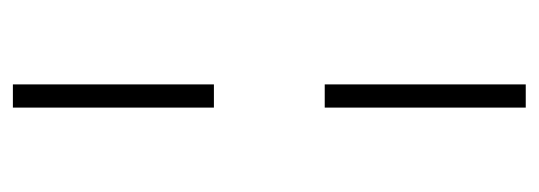

<svg xmlns="http://www.w3.org/2000/svg" viewBox="-289 -480 836 298"><g transform="rotate(90 129.0 -331.0)"><path d="M111 -417V-729H147V-417ZM111 67V-245H147V67Z"/></g></svg>

Font: Mona Sans ExtraLight
Style: Regular
Weight: 200
Designer: Deni Anggara
Foundry: GitHub
Version: Version 2.000